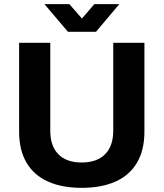

<svg xmlns="http://www.w3.org/2000/svg" viewBox="-20 -892 788 924"><path d="M373 12Q279 12 211.5 -18Q144 -48 108 -108.5Q72 -169 72 -259V-686H222V-263Q222 -189 261 -149.5Q300 -110 373 -110Q446 -110 485.5 -149.5Q525 -189 525 -263V-686H675V-259Q675 -169 639 -108.5Q603 -48 535.5 -18Q468 12 373 12ZM194 -872H314L402 -771L346 -770L434 -872H554L442 -739H307Z"/></svg>

Font: Archivo SemiBold
Style: Bold
Weight: 700
Version: Version 2.001